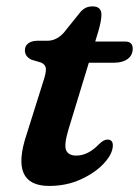

<svg xmlns="http://www.w3.org/2000/svg" viewBox="-20 -586 446 617"><path d="M112 -385 81.5 -394Q60 -404 60 -424.5Q60 -438.5 71 -446.8Q82 -455 100.5 -455H131.5Q162 -455 185.5 -481.5L236.5 -545Q244.5 -555 254.2 -560.2Q264 -565.5 277.5 -565.5Q306 -565.5 306 -538.5Q306 -520 296 -485.5L286 -452.5H382.5Q406.5 -452.5 406.5 -429.5Q406.5 -408.5 390.2 -396.5Q374 -384.5 347 -384.5H265.5L200.5 -171.5Q185 -120.5 192.5 -103.2Q200 -86 225.5 -86Q263 -86 298.5 -123Q313.5 -137.5 325 -137.5Q344 -137.5 342.5 -116Q341 -90 313.2 -60.2Q285.5 -30.5 239.5 -9.5Q193.5 11.5 138 11.5Q10.5 11.5 65 -152.5L118.5 -322.5Q128.5 -352 127.5 -365.2Q126.5 -378.5 112 -385Z"/></svg>

Font: Fraunces 9pt S050 SemiBold
Style: Italic
Weight: 600
Italic angle: -16°
Version: Version 1.000; ttfautohint (v1.8.3)